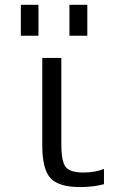

<svg xmlns="http://www.w3.org/2000/svg" viewBox="-20 -757 490 787"><path d="M231.4 -167Q231.4 -94.7 249.5 -72.3Q267.6 -49.8 322.3 -49.8Q368.2 -49.8 406.2 -64.5V-2Q360.4 9.8 308.6 9.8Q220.7 9.8 187 -26.9Q153.3 -63.5 153.3 -160.2V-519.5H231.4ZM264.6 -610.4V-737.3H337.9V-610.4ZM65.4 -610.4V-737.3H137.7V-610.4Z"/></svg>

Font: Mgen+ 1c regular
Style: Regular
Weight: 400
Designer: [Source Han Sans]
Ryoko NISHIZUKA  (kana & ideographs); Paul D. Hunt (Latin, Greek & Cyrillic); Wenlong ZHANG  (bopomofo
Version: Version 1.059.20150602